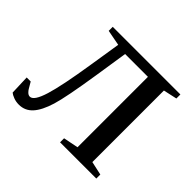

<svg xmlns="http://www.w3.org/2000/svg" viewBox="-121 -595 741 741"><g transform="rotate(45 249.5 -224.5)"><path d="M70.8 -42Q92.3 -42 110.6 -101.6Q128.9 -161.1 149.9 -295.4L170.4 -424.8L106.4 -437V-459H475.6V-437L419.9 -424.8V-34.2L475.6 -22V0H277.8V-22L338.9 -34.2V-418.5H214.4L193.4 -282.2Q171.4 -140.6 156 -90.1Q140.6 -39.6 118.2 -14.9Q95.7 9.8 62.5 9.8Q46.4 9.8 33 4.6Q19.5 -0.5 12.7 -6.3L9.8 -85.9H31.7L46.9 -60.1Q49.8 -54.7 56.4 -48.3Q63 -42 70.8 -42Z"/></g></svg>

Font: Times New Roman
Style: Regular
Weight: 400
Designer: Steve Matteson
Foundry: Ascender Corporation
Version: Version 2.00.3